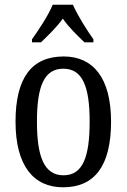

<svg xmlns="http://www.w3.org/2000/svg" viewBox="-20 -786 538 816"><path d="M116 -619V-606H154C185 -636 221 -670 247 -707C272 -670 308 -636 339 -606H377V-619C350 -657 309 -721 290 -766H204C186 -721 143 -657 116 -619ZM248 10C382 10 452 -81 452 -269C452 -456 375 -546 251 -546C115 -546 46 -456 46 -269C46 -81 123 10 248 10ZM250 -41C168 -41 137 -119 137 -269C137 -418 167 -494 249 -494C331 -494 361 -418 361 -269C361 -119 332 -41 250 -41Z"/></svg>

Font: Noto Serif Lao Condensed
Style: Regular
Weight: 400
Width: 3
Designer: Monotype Design Team
Foundry: Monotype Imaging Inc.
Version: Version 2.003